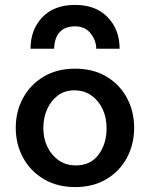

<svg xmlns="http://www.w3.org/2000/svg" viewBox="-20 -750 609 780"><path d="M285 10Q213 10 158.5 -22Q104 -54 74 -109Q44 -164 44 -231Q44 -297 73.5 -351.5Q103 -406 157 -438.5Q211 -471 285 -471Q359 -471 413 -438.5Q467 -406 496 -351.5Q525 -297 525 -231Q525 -164 495.5 -109Q466 -54 412 -22Q358 10 285 10ZM288 -78Q348 -78 380.5 -122Q413 -166 413 -229Q413 -272 397 -306.5Q381 -341 351.5 -362Q322 -383 282 -383Q243 -383 215 -362Q187 -341 171.5 -306.5Q156 -272 156 -229Q156 -187 173 -152.5Q190 -118 219.5 -98Q249 -78 288 -78ZM104 -552Q104 -629 151.5 -679.5Q199 -730 285 -730Q370 -730 418 -679.5Q466 -629 466 -552H371Q371 -585 348.5 -614Q326 -643 285 -643Q253 -643 234 -629.5Q215 -616 207.5 -595Q200 -574 200 -552Z"/></svg>

Font: Alata
Style: Regular
Weight: 400
Designer: Spyros Zevelakis, Eben Sorkin
Foundry: Spyros Zevelakis
Version: Version 1.005; ttfautohint (v1.8.4.7-5d5b)